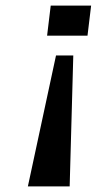

<svg xmlns="http://www.w3.org/2000/svg" viewBox="-20 -504 390 689"><path d="M80 165H230L243 -305H181ZM162 -484 149 -376H294L307 -484Z"/></svg>

Font: Gamestation Extended
Style: Italic
Weight: 400
Width: 7
Designer: Jonas Hecksher
Foundry: Jonas Hecksher, Playtypeª, e-types AS
Version: Version 1.003